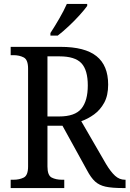

<svg xmlns="http://www.w3.org/2000/svg" viewBox="-20 -951 655 971"><path d="M34 0V-42H48Q78 -42 100 -53Q122 -64 122 -109V-604Q122 -649 100 -660.5Q78 -672 48 -672H34V-714H287Q409 -714 468 -667Q527 -620 527 -523Q527 -468 507 -431.5Q487 -395 456 -372.5Q425 -350 391 -338L516 -122Q540 -82 562 -62Q584 -42 612 -42H615V0H601Q546 0 514 -7Q482 -14 461 -33Q440 -52 420 -90L296 -315H220V-109Q220 -64 241.5 -53Q263 -42 294 -42H305V0ZM279 -362Q359 -362 391.5 -401.5Q424 -441 424 -519Q424 -597 391.5 -631.5Q359 -666 281 -666H220V-362ZM235 -784Q256 -816 279.5 -856.5Q303 -897 318 -931H421V-921Q409 -904 383.5 -875.5Q358 -847 327.5 -818.5Q297 -790 272 -771H235Z"/></svg>

Font: Noto Serif Tamil SemiCondensed
Style: Regular
Weight: 400
Width: 4
Designer: Indian Type Foundry, Tom Grace, and the Monotype Design Team
Foundry: Monotype Imaging Inc.
Version: Version 2.004; ttfautohint (v1.8.4.7-5d5b)